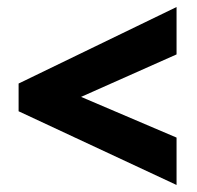

<svg xmlns="http://www.w3.org/2000/svg" viewBox="-20 -634 560 547"><path d="M483 -107 33 -317V-396L483 -614V-479L211 -358L483 -242Z"/></svg>

Font: Noto Sans Bengali Condensed ExtraBold
Style: Regular
Weight: 800
Width: 3
Designer: Joana Ranito - Universal Thirst; Jelle Bosma - Monotype Design Team
Foundry: Universal Thirst ehf.
Version: Version 3.000; ttfautohint (v1.8.4.7-5d5b)